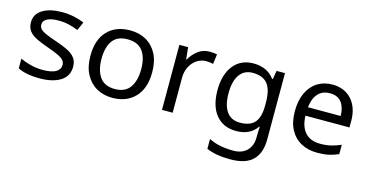

<svg xmlns="http://www.w3.org/2000/svg" viewBox="-78 -896 2869 1493"><g transform="rotate(15 1357.0 -149.0)"><path d="M461.4 -144.5Q461.4 -68.4 399.2 -29.3Q336.9 9.8 233.9 9.8Q173.3 9.8 130.6 1.2Q87.9 -7.3 56.2 -23.4V-101.6Q87.9 -86.4 136.5 -73Q185.1 -59.6 236.8 -59.6Q311 -59.6 344.7 -80.6Q378.4 -101.6 378.4 -136.7Q378.4 -156.2 366.5 -171.9Q354.5 -187.5 323.5 -203.1Q292.5 -218.8 235.4 -238.3Q179.2 -257.8 138.7 -277.3Q98.1 -296.9 76.4 -324.2Q54.7 -351.6 54.7 -394.5Q54.7 -461.4 113.8 -497.3Q172.9 -533.2 268.6 -533.2Q320.3 -533.2 365.2 -523.7Q410.2 -514.2 449.2 -498L418.9 -429.7Q383.3 -443.8 344 -453.4Q304.7 -462.9 261.2 -462.9Q200.7 -462.9 168.7 -445.8Q136.7 -428.7 136.7 -399.4Q136.7 -377.4 151.1 -362.3Q165.5 -347.2 198.5 -333Q231.4 -318.8 287.6 -299.8Q342.8 -281.2 381.6 -261.5Q420.4 -241.7 440.9 -214.1Q461.4 -186.5 461.4 -144.5Z M1066.4 -262.7Q1066.4 -132.3 998.8 -61.3Q931.2 9.8 815.9 9.8Q744.6 9.8 688.7 -22.2Q632.8 -54.2 600.8 -115Q568.8 -175.8 568.8 -262.7Q568.8 -392.6 636 -462.9Q703.1 -533.2 818.8 -533.2Q891.6 -533.2 947.5 -501.5Q1003.4 -469.7 1034.9 -409.4Q1066.4 -349.1 1066.4 -262.7ZM658.2 -262.7Q658.2 -169.9 696.5 -115.7Q734.9 -61.5 817.9 -61.5Q900.4 -61.5 939 -115.7Q977.5 -169.9 977.5 -262.7Q977.5 -356 938.7 -408.4Q899.9 -460.9 816.9 -460.9Q733.9 -460.9 696 -408.4Q658.2 -356 658.2 -262.7Z M1457 -533.2Q1471.2 -533.2 1487.8 -531.7Q1504.4 -530.3 1517.1 -527.3L1506.8 -448.2Q1494.6 -451.2 1479.2 -453.1Q1463.9 -455.1 1450.7 -455.1Q1411.1 -455.1 1377 -433.1Q1342.8 -411.1 1322 -371.6Q1301.3 -332 1301.3 -279.3V0H1215.3V-523.4H1285.6L1295.4 -427.7H1299.3Q1323.7 -471.2 1363.3 -502.2Q1402.8 -533.2 1457 -533.2Z M1812.5 -533.2Q1864.7 -533.2 1907.7 -513.9Q1950.7 -494.6 1980.5 -454.1H1985.8L1997.6 -523.4H2065.4V8.8Q2065.4 120.6 2007.6 177.5Q1949.7 234.4 1827.1 234.4Q1710 234.4 1634.8 201.2V122.1Q1713.9 163.1 1832.5 163.1Q1901.4 163.1 1941.2 123.8Q1981 84.5 1981 15.6V-4.9Q1981 -16.6 1982.2 -38.6Q1983.4 -60.5 1983.9 -69.3H1979.5Q1924.8 9.8 1813.5 9.8Q1709 9.8 1650.6 -61.5Q1592.3 -132.8 1592.3 -260.7Q1592.3 -386.2 1650.6 -459.7Q1709 -533.2 1812.5 -533.2ZM1823.2 -460.9Q1755.4 -460.9 1718.5 -408.7Q1681.6 -356.4 1681.6 -259.8Q1681.6 -163.1 1718 -111.8Q1754.4 -60.5 1825.2 -60.5Q1906.7 -60.5 1944.1 -103.3Q1981.4 -146 1981.4 -240.2V-260.7Q1981.4 -367.7 1943.1 -414.3Q1904.8 -460.9 1823.2 -460.9Z M2445.3 -533.2Q2544.9 -533.2 2602.1 -468.5Q2659.2 -403.8 2659.2 -296.9V-245.1H2304.7Q2307.1 -156.7 2349.9 -110.1Q2392.6 -63.5 2469.7 -63.5Q2519 -63.5 2557.4 -72.8Q2595.7 -82 2636.2 -99.6V-24.4Q2596.2 -6.8 2557.6 1.5Q2519 9.8 2465.8 9.8Q2392.1 9.8 2335.7 -20.8Q2279.3 -51.3 2247.6 -110.8Q2215.8 -170.4 2215.8 -257.8Q2215.8 -343.8 2244.6 -405.5Q2273.4 -467.3 2325.2 -500.2Q2377 -533.2 2445.3 -533.2ZM2444.3 -462.9Q2383.8 -462.9 2348.6 -423.3Q2313.5 -383.8 2306.6 -313.5H2569.8Q2569.3 -380.4 2539.1 -421.6Q2508.8 -462.9 2444.3 -462.9Z"/></g></svg>

Font: Lunasima
Style: Regular
Weight: 400
Designer: The DocRepair Project, Monotype Design Team
Foundry: Google
Version: Version 2.009